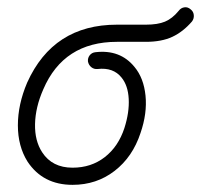

<svg xmlns="http://www.w3.org/2000/svg" viewBox="-20 -502 562 537"><path d="M183 15Q100 15 57 -50Q30 -93 30 -151.5Q30 -210 56 -271Q129 -433 307 -433H388Q421 -433 441.5 -441.5Q462 -450 480 -472Q486 -480 495.5 -481.5Q505 -483 513 -476Q521 -470 522 -460Q523 -450 517 -442Q492 -413 462 -399Q432 -385 388 -385H307Q158 -385 101 -252Q79 -202 78 -155Q77 -108 98 -76Q126 -33 183 -33Q235 -33 273 -62.5Q311 -92 328 -144Q342 -188 340 -225.5Q338 -263 320 -285Q297 -314 253 -309Q243 -308 235.5 -314Q228 -320 226 -330Q225 -340 231 -347.5Q237 -355 247 -356Q316 -364 356 -315Q382 -284 387 -234.5Q392 -185 373 -130Q351 -63 300.5 -24Q250 15 183 15Z"/></svg>

Font: Zen Kurenaido
Style: ARC
Weight: 400
Designer: Yoshimichi Ohira
Foundry: Positype
Version: Version 1.001